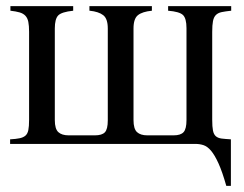

<svg xmlns="http://www.w3.org/2000/svg" viewBox="-20 -470 798 627"><path d="M735 -435Q716 -433 704 -430.5Q692 -428 685 -421Q678 -414 675.5 -401Q673 -388 673 -366V-79Q673 -56 675.5 -43.5Q678 -31 685 -25Q692 -19 704 -17.5Q716 -16 734 -15V137H719Q706 91 693.5 63.5Q681 36 669 22Q657 8 644.5 4Q632 0 619 0H13V-15Q32 -16 44 -18.5Q56 -21 63 -27Q70 -33 72.5 -45Q75 -57 75 -79V-366Q75 -386 72.5 -398.5Q70 -411 63 -418.5Q56 -426 44 -429.5Q32 -433 14 -435V-450H219V-435Q181 -431 170 -419.5Q159 -408 159 -377V-78Q159 -49 170.5 -38.5Q182 -28 204 -28H290Q313 -28 322.5 -38Q332 -48 332 -77V-377Q332 -409 317 -420.5Q302 -432 273 -435H272V-450H476V-435Q445 -432 430.5 -420.5Q416 -409 416 -377V-78Q416 -49 427.5 -38.5Q439 -28 461 -28H547Q570 -28 579.5 -38.5Q589 -49 589 -78V-378Q589 -410 577.5 -421Q566 -432 529 -435V-450H735Z"/></svg>

Font: STIXGeneralUnicodeRegular
Style: Regular
Weight: 400
Designer: MicroPress Inc., with final additions and corrections provided by Coen Hoffman, Elsevier (retired)
Version: Version 1.1.0